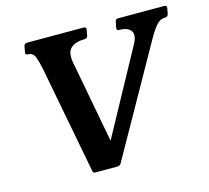

<svg xmlns="http://www.w3.org/2000/svg" viewBox="-97 -773 964 886"><g transform="rotate(-15 385.0 -330.0)"><path d="M758 -660Q772 -660 770 -647L765 -620Q762 -607 748 -607Q723 -607 703.5 -582.5Q684 -558 666 -525L376.7 -10.6Q370 0 360 0H254Q242 0 241 -11L143 -525Q136 -560 127 -583.5Q118 -607 94 -607Q80 -607 83 -620L88 -647Q90 -660 104 -660H374Q387 -660 385 -647L380 -620Q377 -607 364 -607Q320 -607 298 -586.5Q276 -566 285 -517L370 -65H327L578 -525Q600 -565 585 -586Q570 -607 529 -607Q516 -607 519 -620L524 -647Q526 -660 539 -660Z"/></g></svg>

Font: Young Serif Light
Style: Italic
Weight: 300
Italic angle: -10.979°
Designer: Bastien Sozeau
Foundry: NBR — Bastien Sozeau
Version: Version 5.001